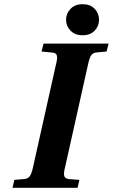

<svg xmlns="http://www.w3.org/2000/svg" viewBox="-20 -901 541 921"><path d="M40 0 48.8 -38.1 94.2 -42Q114.3 -43.5 123 -55.9Q131.8 -68.4 138.2 -98.1L249 -594.2Q256.3 -621.1 252.9 -634.3Q249.5 -647.5 230 -648.9L179.2 -653.8L189 -691.9H501L491.2 -653.8L446.8 -649.9Q426.3 -648.4 417.7 -636.2Q409.2 -624 402.8 -594.2L292 -98.1Q284.7 -71.3 288.1 -57.6Q291.5 -43.9 311 -42L360.8 -38.1L352.1 0ZM376 -880.9Q413.1 -880.9 434.1 -858.9Q455.1 -836.9 455.1 -806.2Q455.1 -775.9 434.1 -753.9Q413.1 -731.9 376 -731.9Q339.8 -731.9 318.4 -753.9Q296.9 -775.9 296.9 -806.2Q296.9 -836.4 318.4 -858.6Q339.8 -880.9 376 -880.9Z"/></svg>

Font: Linguistics Pro
Style: Bold Italic
Weight: 700
Italic angle: -12°
Designer: Stefan Peev, Context Ltd
Foundry: Stefan Peev, Context Ltd
Version: Version 001.000